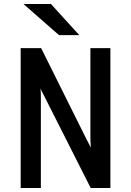

<svg xmlns="http://www.w3.org/2000/svg" viewBox="-20 -941 656 961"><path d="M83.5 0V-700H186L412 -246Q416 -238.5 423 -225Q430 -211.5 434.5 -202Q434 -215.5 433.2 -226.8Q432.5 -238 432.5 -246.5V-700H532.5V0H434L205 -453Q201 -461.5 193.8 -475Q186.5 -488.5 182 -497.5Q184 -486.5 184.2 -474.5Q184.5 -462.5 184.5 -453.5V0ZM275.5 -765 97.5 -921H235L377 -765Z"/></svg>

Font: Overpass Mono SemiBold
Style: Regular
Weight: 600
Monospace: yes
Designer: Delve Withrington, Dave Bailey
Foundry: Delve Fonts LLC
Version: Version 4.000